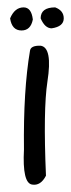

<svg xmlns="http://www.w3.org/2000/svg" viewBox="-20 -490 196 528"><path d="M91.8 -364.3Q125 -359.4 110.4 -265.6Q98.6 -188.5 106.4 -6.8Q91.8 21.5 68.4 17.6Q41 13.7 45.9 -79.1Q43.9 -241.2 62.5 -350.6Q64.5 -365.2 91.8 -364.3ZM44.9 -469.7Q66.4 -469.7 70.3 -436.5Q64.5 -406.2 39.1 -406.2Q12.7 -406.2 7.8 -439.5Q20.5 -469.7 44.9 -469.7ZM131.8 -469.7Q155.3 -460.9 155.3 -439.5Q155.3 -417 122.1 -412.1Q103.5 -412.1 91.8 -439.5Q91.8 -469.7 131.8 -469.7Z"/></svg>

Font: Sue Ellen Francisco
Style: Regular
Weight: 400
Designer: Kimberly Geswein
Foundry: Kimberly Geswein
Version: Version 1.002 2007